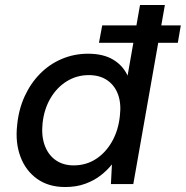

<svg xmlns="http://www.w3.org/2000/svg" viewBox="-20 -740 747 772"><path d="M378 -568 391 -638H707L695 -568ZM242 12Q175 12 129 -21Q83 -54 62 -110.5Q41 -167 49 -237Q55 -300 79 -352.5Q103 -405 141 -443.5Q179 -482 228.5 -503Q278 -524 334 -524Q395 -524 434.5 -500.5Q474 -477 493 -436L543 -720H643L516 0H426L430 -79Q411 -55 384.5 -34.5Q358 -14 322.5 -1Q287 12 242 12ZM276 -75Q326 -75 365.5 -100.5Q405 -126 430.5 -171Q456 -216 462 -274Q468 -324 454.5 -360.5Q441 -397 411 -417.5Q381 -438 337 -438Q289 -438 249 -413.5Q209 -389 183 -345Q157 -301 151 -243Q146 -193 160 -155Q174 -117 204 -96Q234 -75 276 -75Z"/></svg>

Font: DM Sans 12pt Medium
Style: Italic
Weight: 500
Italic angle: -10°
Version: Version 4.004;gftools[0.9.30]